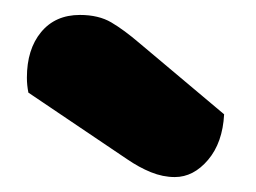

<svg xmlns="http://www.w3.org/2000/svg" viewBox="-20 -767 342 257"><path d="M18 -643Q16 -653 16 -663Q16 -701 35 -724Q54 -747 87 -747Q112 -747 129 -737Q146 -727 167 -709L280 -614Q278 -576 258.5 -553Q239 -530 214 -530Q198 -530 182 -536.5Q166 -543 150 -554Z"/></svg>

Font: Baloo Paaji
Style: Regular
Weight: 400
Designer: Shuchita Grover and Ek Type
Foundry: Ek Type
Version: Version 1.443;PS 1.000;hotconv 16.6.51;makeotf.lib2.5.65220;